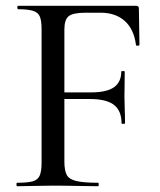

<svg xmlns="http://www.w3.org/2000/svg" viewBox="-20 -645 553 665"><path d="M39 0Q37 0 37 -6Q37 -12 39 -12Q76 -12 93.5 -17Q111 -22 117.5 -37Q124 -52 124 -81V-544Q124 -573 118 -587.5Q112 -602 94.5 -607.5Q77 -613 43 -613Q40 -613 40 -619Q40 -625 43 -625H451Q461 -625 461 -616L463 -490Q463 -487 457.5 -486.5Q452 -486 451 -489Q444 -544 412 -572.5Q380 -601 328 -601H277Q233 -601 218 -589Q203 -577 203 -543V-85Q203 -55 211 -39.5Q219 -24 244.5 -18Q270 -12 320 -12Q322 -12 322 -6Q322 0 320 0Q287 0 248.5 -1Q210 -2 162 -2Q128 -2 96 -1Q64 0 39 0ZM401 -218Q401 -261 375 -281.5Q349 -302 292 -302H165V-325H295Q350 -325 375 -343Q400 -361 400 -397Q400 -399 406 -399Q412 -399 412 -397Q412 -366 411.5 -349Q411 -332 411 -313Q411 -290 412 -267Q413 -244 413 -218Q413 -216 407 -216Q401 -216 401 -218Z"/></svg>

Font: Cormorant Infant Light Medium
Style: Regular
Weight: 500
Version: Version 4.001